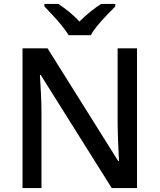

<svg xmlns="http://www.w3.org/2000/svg" viewBox="-20 -961 815 981"><path d="M680 0H551L188 -578H184Q186 -539 189 -487Q192 -435 192 -382V0H95V-714H223L584 -138H588Q587 -159 585.5 -191.5Q584 -224 582.5 -260Q581 -296 581 -329V-714H680ZM331 -781Q317 -804 295 -831Q273 -858 249 -883.5Q225 -909 207 -928V-941H278Q304 -924 332.5 -901Q361 -878 386 -851Q413 -878 441.5 -901Q470 -924 497 -941H569V-928Q550 -909 525.5 -883.5Q501 -858 478.5 -831Q456 -804 444 -781Z"/></svg>

Font: Noto Sans Tai Tham Medium
Style: Regular
Weight: 500
Designer: Monotype Design Team 2013. Revised by David WIlliams 2020
Foundry: Monotype Imaging Inc.
Version: Version 2.002; ttfautohint (v1.8.4.7-5d5b)